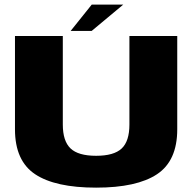

<svg xmlns="http://www.w3.org/2000/svg" viewBox="-20 -836 870 859"><path d="M410 3.5Q592 3.5 682.5 -56.5Q773 -116.5 773 -257.5V-675H559V-279Q559 -204 524.2 -171.5Q489.5 -139 410 -139Q330 -139 295.5 -172Q261 -205 261 -279V-675H47V-257.5Q47 -116.5 137.2 -56.5Q227.5 3.5 410 3.5ZM296 -697.5H390L531.5 -815.5H390.5Z"/></svg>

Font: Anybody SemiExpanded ExtraBold
Style: Regular
Weight: 800
Width: 6
Version: Version 1.113;gftools[0.9.25]